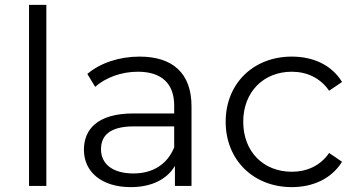

<svg xmlns="http://www.w3.org/2000/svg" viewBox="-20 -762 1462 787"><path d="M99 0H170V-742H99Z M552 -530C469 -530 391 -504 338 -459L370 -406C413 -444 477 -468 545 -468C643 -468 694 -419 694 -329V-297H527C376 -297 324 -229 324 -148C324 -57 397 5 516 5C603 5 665 -28 697 -82V0H765V-326C765 -462 688 -530 552 -530ZM527 -51C443 -51 394 -89 394 -150C394 -204 427 -244 529 -244H694V-158C666 -89 607 -51 527 -51Z M1176 5C1265 5 1340 -31 1382 -99L1329 -135C1293 -82 1237 -58 1176 -58C1061 -58 977 -139 977 -263C977 -386 1061 -468 1176 -468C1237 -468 1293 -443 1329 -390L1382 -426C1340 -495 1265 -530 1176 -530C1019 -530 905 -420 905 -263C905 -106 1019 5 1176 5Z"/></svg>

Font: Montserrat Lite
Style: Regular
Weight: 400
Designer: Julieta Ulanovsky
Foundry: Julieta Ulanovsky
Version: Version 7.200;PS 007.200;hotconv 1.0.88;makeotf.lib2.5.64775